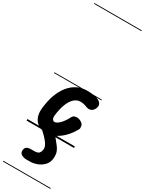

<svg xmlns="http://www.w3.org/2000/svg" viewBox="-413 -1271 1315 1740"><g transform="rotate(30 244.0 -401.0)"><path d="M204 9Q128.5 9 89.8 -40Q51 -89 61 -172Q69.5 -250.5 92.5 -313Q115.5 -375.5 151.2 -419.2Q187 -463 233.2 -486.2Q279.5 -509.5 334 -509.5Q372 -509.5 401 -505.5Q430 -501.5 453 -491.5Q462.5 -488 474.5 -478.2Q486.5 -468.5 491.8 -451.8Q497 -435 485.5 -410Q474 -385.5 452 -376.5Q430 -367.5 405 -377.5Q385 -385.5 367.5 -389.2Q350 -393 334 -393Q297.5 -393 268.2 -366.2Q239 -339.5 219.5 -289.2Q200 -239 192 -168.5Q189 -145.5 196.8 -130.5Q204.5 -115.5 218.5 -115.5Q243 -115.5 273.2 -146.2Q303.5 -177 331.5 -231.5Q339.5 -247.5 364.2 -252.2Q389 -257 417 -242.5Q445 -229 449.2 -205.2Q453.5 -181.5 447 -170Q401.5 -87 336.5 -39Q271.5 9 204 9ZM204 9Q128.5 9 89.8 -40Q51 -89 61 -172Q69.5 -250.5 92.5 -313Q115.5 -375.5 151.2 -419.2Q187 -463 233.2 -486.2Q279.5 -509.5 334 -509.5Q372 -509.5 401 -505.5Q430 -501.5 453 -491.5Q462.5 -488 474.5 -478.2Q486.5 -468.5 491.8 -451.8Q497 -435 485.5 -410Q474 -385.5 452 -376.5Q430 -367.5 405 -377.5Q385 -385.5 367.5 -389.2Q350 -393 334 -393Q297.5 -393 268.2 -366.2Q239 -339.5 219.5 -289.2Q200 -239 192 -168.5Q189 -145.5 196.8 -130.5Q204.5 -115.5 218.5 -115.5Q243 -115.5 273.2 -146.2Q303.5 -177 331.5 -231.5Q339.5 -247.5 364.2 -252.2Q389 -257 417 -242.5Q445 -229 449.2 -205.2Q453.5 -181.5 447 -170Q401.5 -87 336.5 -39Q271.5 9 204 9ZM171.5 306.5Q141.5 306.5 119.2 294Q97 281.5 97.5 255.5Q98 228 113.5 216.5Q129 205 159 205H189Q230.5 205 243 189.8Q255.5 174.5 258 156Q261.5 133 253 113.8Q244.5 94.5 233.5 81Q216 58.5 199 41Q182 23.5 156.5 0.5Q140.5 -14 146.2 -27Q152 -40 168.8 -48Q185.5 -56 201.5 -56Q223.5 -56 239.2 -49.2Q255 -42.5 269 -29.5Q285 -14 296.8 0Q308.5 14 319.8 28.2Q331 42.5 344.5 59.5Q363.5 83 372.2 109Q381 135 378 173.5Q375 216 348.5 245.8Q322 275.5 283.2 291Q244.5 306.5 203 306.5ZM-5 420.5H491V428.5H-5ZM-5 -16H491V0H-5ZM-5 -505.5H491V-497.5H-5ZM-5 -1230H491V-1222H-5Z"/></g></svg>

Font: Edu VIC WA NT Pre Guide
Style: Regular
Weight: 400
Designer: Tina and Corey Anderson, Eben Sorkin, Mirko Velimirovic
Foundry: Google for Education
Version: Version 1.000